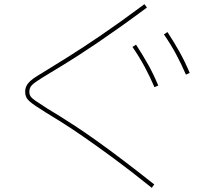

<svg xmlns="http://www.w3.org/2000/svg" viewBox="-20 -808 1040 916"><path d="M704 88Q602 6 521 -53.5Q440 -113 378.5 -155.5Q317 -198 272 -226Q227 -254 196 -273Q169 -290 151 -302Q133 -314 121.5 -324Q110 -334 105 -345Q100 -356 100 -370Q100 -385 106 -397.5Q112 -410 124.5 -421.5Q137 -433 159 -446.5Q181 -460 212 -479Q253 -504 315 -543Q377 -582 464.5 -641.5Q552 -701 669 -788L681 -772Q611 -720 551 -677.5Q491 -635 441.5 -601.5Q392 -568 351.5 -542Q311 -516 279 -496.5Q247 -477 222 -462Q177 -435 155 -420Q133 -405 126.5 -394.5Q120 -384 120 -370Q120 -358 125.5 -349Q131 -340 149 -327.5Q167 -315 206 -290Q231 -275 265 -254Q299 -233 343 -204Q387 -175 442.5 -135.5Q498 -96 566 -44.5Q634 7 716 72ZM717 -392Q695 -443 670 -489.5Q645 -536 612 -584L629 -595Q661 -546 687 -499.5Q713 -453 735 -400ZM867 -452Q845 -503 820 -549.5Q795 -596 762 -644L779 -655Q811 -606 837 -559.5Q863 -513 885 -460Z"/></svg>

Font: M PLUS 1 Thin
Style: Regular
Weight: 100
Designer: Coji Morishita
Foundry: UNDERFOREST DESIGN
Version: Version 1.001